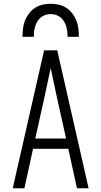

<svg xmlns="http://www.w3.org/2000/svg" viewBox="-20 -1003 540 1023"><path d="M48 0 215 -735H285L452 0H390L344 -210H156L110 0ZM168 -265H332L282 -490Q274 -528 266 -565.5Q258 -603 250 -640Q242 -603 234 -565.5Q226 -528 218 -490ZM100 -807Q100 -829 102.5 -851Q105 -873 113 -893Q121 -913 134.5 -931Q148 -949 166.5 -961Q185 -973 206.5 -978Q228 -983 250 -983Q272 -983 293.5 -978Q315 -973 333.5 -961Q352 -949 365.5 -931Q379 -913 387 -893Q395 -873 397.5 -851Q400 -829 400 -807H340Q340 -821 338.5 -835Q337 -849 332.5 -863Q328 -877 321 -889Q314 -901 303 -910Q292 -919 278 -923.5Q264 -928 250 -928Q236 -928 222 -923.5Q208 -919 197 -910Q186 -901 179 -889Q172 -877 167.5 -863Q163 -849 161.5 -835Q160 -821 160 -807Z"/></svg>

Font: Iosevka Term Light
Style: Regular
Weight: 300
Monospace: yes
Designer: Belleve Invis
Foundry: Belleve Invis
Version: Version 9.0.1; ttfautohint (v1.8.3)